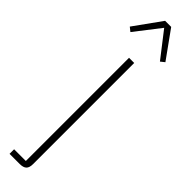

<svg xmlns="http://www.w3.org/2000/svg" viewBox="-339 -720 892 892"><g transform="rotate(45 107.0 -274.0)"><path d="M13 170H90V-508H124V156Q124 180 113.5 190Q103 200 80 200H13ZM127 -748 224 -613 204 -597 107 -722 10 -597 -10 -613 87 -748Z"/></g></svg>

Font: IBM Plex Sans Cond ExtLt
Style: Regular
Weight: 200
Width: 3
Designer: Mike Abbink, Paul van der Laan, Pieter van Rosmalen
Foundry: Bold Monday
Version: Version 1.3